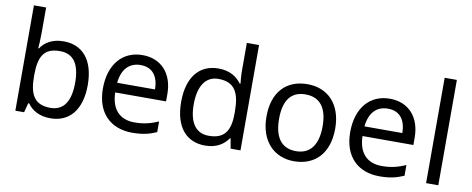

<svg xmlns="http://www.w3.org/2000/svg" viewBox="-66 -1057 3352 1364"><g transform="rotate(10 1610.5 -375.0)"><path d="M173 -575V-760H85V0H148L166 -68H173C203 -25 255 10 339 10C471 10 560 -84 560 -268C560 -452 472 -545 339 -545C255 -545 203 -510 173 -465H168C170 -487 173 -530 173 -575ZM324 -472C422 -472 469 -404 469 -269C469 -136 422 -63 326 -63C208 -63 173 -135 173 -267V-271C173 -408 210 -472 324 -472Z M907 -546C765 -546 670 -440 670 -264C670 -85 775 10 928 10C1001 10 1049 -1 1104 -25V-102C1048 -78 1000 -65 932 -65C825 -65 764 -130 761 -251H1128V-304C1128 -450 1044 -546 907 -546ZM906 -474C995 -474 1035 -412 1036 -321H763C772 -417 822 -474 906 -474Z M1454 10C1538 10 1589 -26 1621 -72H1625L1638 0H1709V-760H1621V-546C1621 -526 1625 -484 1627 -467H1621C1588 -511 1538 -546 1455 -546C1322 -546 1234 -451 1234 -267C1234 -83 1321 10 1454 10ZM1468 -63C1372 -63 1325 -137 1325 -265C1325 -392 1372 -473 1467 -473C1586 -473 1622 -399 1622 -266V-250C1622 -125 1581 -63 1468 -63Z M2345 -269C2345 -446 2243 -546 2098 -546C1944 -546 1849 -446 1849 -269C1849 -91 1953 10 2095 10C2248 10 2345 -91 2345 -269ZM1940 -269C1940 -396 1987 -472 2096 -472C2205 -472 2254 -396 2254 -269C2254 -142 2205 -63 2097 -63C1988 -63 1940 -142 1940 -269Z M2691 -546C2549 -546 2454 -440 2454 -264C2454 -85 2559 10 2712 10C2785 10 2833 -1 2888 -25V-102C2832 -78 2784 -65 2716 -65C2609 -65 2548 -130 2545 -251H2912V-304C2912 -450 2828 -546 2691 -546ZM2690 -474C2779 -474 2819 -412 2820 -321H2547C2556 -417 2606 -474 2690 -474Z M3136 0V-760H3048V0Z"/></g></svg>

Font: Noto Sans Bengali
Style: Regular
Weight: 400
Designer: Jelle Bosma - Monotype Design Team
Foundry: Monotype Imaging Inc.
Version: Version 2.003